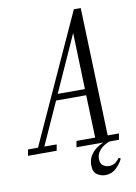

<svg xmlns="http://www.w3.org/2000/svg" viewBox="-139 -803 737 1042"><g transform="rotate(-10 230.0 -282.0)"><path d="M-40 0 -34 -34H21L343 -740H381L405 -34H467L461 0H227L233 -34H336L328 -269H162L56 -34H124L118 0ZM317 -614 177 -303H327ZM354 176Q332 176 310.5 162Q289 148 289 110Q289 80 303 57.5Q317 35 337.5 20.5Q358 6 376 0H411Q395 4 377.5 15.5Q360 27 348 44Q336 61 336 84Q336 109 350.5 120Q365 131 384 131Q406 131 421 119Q436 107 442 96L453 102Q443 126 417.5 151Q392 176 354 176Z"/></g></svg>

Font: Xanh Mono
Style: Italic
Weight: 400
Italic angle: -12°
Monospace: yes
Designer: Lam Bao, Duy Dao
Foundry: Yellow Type Foundry
Version: Version 3.101; ttfautohint (v1.8.3)